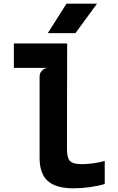

<svg xmlns="http://www.w3.org/2000/svg" viewBox="-20 -1017 640 1045"><path d="M390.5 -836.5H240L342 -997H508ZM381 8Q314.5 8 273.5 -10.8Q232.5 -29.5 214 -66Q195.5 -102.5 195.5 -154.5V-599Q195.5 -618 206.8 -631Q218 -644 237.5 -647.5H55.5V-780.5H345.5L344.5 -207.5Q344.5 -157.5 361 -140.5Q377.5 -123.5 427 -123.5Q449.5 -123.5 484.5 -127.8Q519.5 -132 550 -141V-15.5Q513.5 -4.5 467.5 1.8Q421.5 8 381 8Z"/></svg>

Font: Spline Sans Mono
Style: Bold
Weight: 700
Designer: Eben Sorkin, Mirko Velimirovic
Foundry: Sorkin Type
Version: Version 1.004